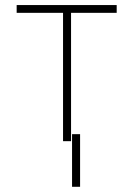

<svg xmlns="http://www.w3.org/2000/svg" viewBox="-20 -550 519 748"><path d="M44.9 -530.3H434.6V-500H256.8V0H225.6V-500H44.9ZM292 177.7H260.7V-27.3H292Z"/></svg>

Font: Pretendard Std Thin
Style: Regular
Weight: 100
Designer: Base glyphs from Inter by Rasmus Andersson; Hangeul glyphs from Noto Sans CJK(Source Han Sans) by Jang Soo-young and Kan
Foundry: Kil Hyung-jin
Version: Version 1.309